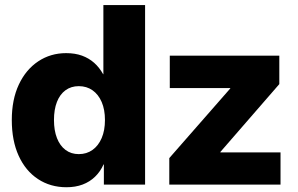

<svg xmlns="http://www.w3.org/2000/svg" viewBox="-20 -748 1207 778"><path d="M249.5 10.7Q184.1 10.7 133.8 -22.5Q83.5 -55.7 55.7 -116.7Q27.8 -177.7 27.8 -261.7Q27.8 -344.7 56.4 -405.5Q85 -466.3 135 -499.5Q185.1 -532.7 248 -532.7Q284.2 -532.7 312.3 -522.5Q340.3 -512.2 361.6 -493.4Q382.8 -474.6 397.9 -447.3H398.9V-727.5H567.9V0H400.9V-81.5H399.4Q386.7 -52.7 365.2 -32Q343.8 -11.2 314.7 -0.2Q285.6 10.7 249.5 10.7ZM299.3 -123.5Q331.1 -123.5 355 -140.6Q378.9 -157.7 392.1 -188.7Q405.3 -219.7 405.3 -261.7Q405.3 -303.7 392.1 -334.5Q378.9 -365.2 355 -382.1Q331.1 -398.9 299.3 -398.9Q268.1 -398.9 245.4 -382.3Q222.7 -365.7 210.7 -335Q198.7 -304.2 198.7 -261.7Q198.7 -219.2 210.9 -188.2Q223.1 -157.2 245.6 -140.4Q268.1 -123.5 299.3 -123.5ZM666 0V-107.4L913.1 -389.6V-391.1H668V-522.5H1111.8V-407.2L873 -132.3V-130.4H1116.7V0Z"/></svg>

Font: Inter 28pt ExtraBold
Style: Regular
Weight: 800
Designer: Rasmus Andersson
Foundry: rsms
Version: Version 4.001;git-66647c0bb